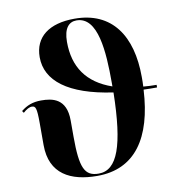

<svg xmlns="http://www.w3.org/2000/svg" viewBox="-85 -852 912 943"><g transform="rotate(-10 370.5 -380.0)"><path d="M325 10C513 10 609 -128 622 -368C644 -367 666 -367 689 -367V-380C666 -380 644 -381 623 -383C624 -398 624 -414 624 -431C624 -636 535 -770 348 -770C221 -770 147 -714 147 -613C147 -496 252 -412 474 -380C469 -116 427 0 334 0C264 0 243 -43 243 -200V-281C243 -392 172 -403 117 -403C74 -403 45 -391 16 -368L23 -358C39 -373 56 -382 68 -381C85 -380 91 -371 91 -295V-185C91 -40 193 10 325 10ZM292 -664C292 -733 319 -760 356 -760C463 -760 474 -584 474 -429C474 -423 474 -416 474 -410C350 -453 292 -539 292 -664Z"/></g></svg>

Font: Noto Serif Display
Style: Bold
Weight: 700
Designer: Monotype Design Team
Foundry: Monotype Imaging Inc.
Version: Version 2.009